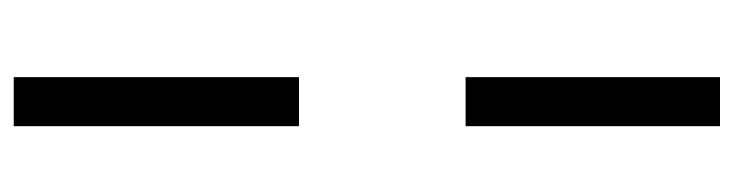

<svg xmlns="http://www.w3.org/2000/svg" viewBox="-415 -405 1070 280"><g transform="rotate(90 120.0 -265.0)"><path d="M92.5 -409V-780H164V-409ZM92.5 250V-166H164V250Z"/></g></svg>

Font: Besley* Narrow Semi
Style: Regular
Weight: 600
Width: 4
Designer: Owen Earl
Foundry: indestructible type*
Version: Version 3.000; ttfautohint (v1.8.3)